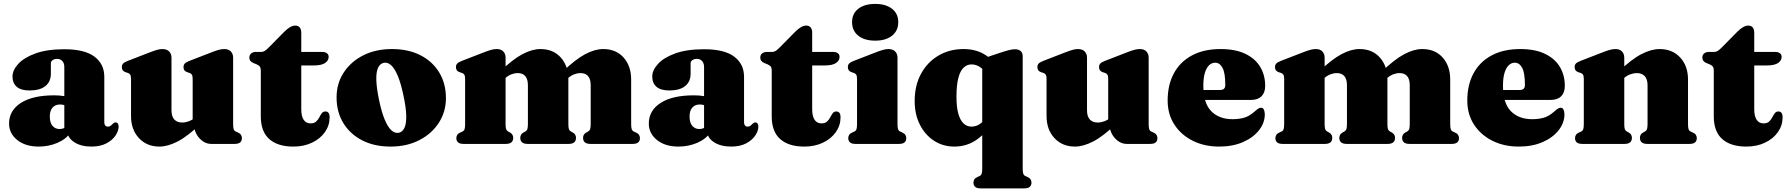

<svg xmlns="http://www.w3.org/2000/svg" viewBox="-20 -754 9372 1006"><path d="M333 -68.5V-80L317 -80.5V-403.5Q317 -422.5 306.8 -434Q296.5 -445.5 279 -445.5Q266 -445.5 256.2 -439.2Q246.5 -433 246.5 -422.5V-368Q246.5 -326 217.8 -303Q189 -280 135.5 -280Q90 -280 67.8 -299.2Q45.5 -318.5 45.5 -353Q45.5 -386 75.5 -419Q105.5 -452 165.8 -474Q226 -496 317.5 -496Q423.5 -496 475 -457.2Q526.5 -418.5 526.5 -351.5V-112.5Q526.5 -103 531.2 -96.8Q536 -90.5 546 -90.5Q554.5 -90.5 559.8 -95Q565 -99.5 569.5 -104Q573 -107.5 576.8 -110Q580.5 -112.5 585.5 -112.5Q594 -112.5 597.8 -106.2Q601.5 -100 601.5 -90.5Q601.5 -68.5 585.5 -44.2Q569.5 -20 537.8 -3Q506 14 459 14Q403.5 14 368.2 -9.5Q333 -33 333 -68.5ZM27.5 -106.5Q27.5 -175 89.5 -214.8Q151.5 -254.5 263.5 -254.5Q293 -254.5 315 -250.5Q337 -246.5 351 -239L334 -195.5Q323.5 -201.5 314.2 -204Q305 -206.5 294 -206.5Q269.5 -206.5 255.2 -190.2Q241 -174 241 -143.5Q241 -111.5 255 -94.8Q269 -78 292 -78Q306.5 -78 319.2 -84.8Q332 -91.5 338.5 -100.5L350.5 -60.5Q326.5 -25 280.8 -5.5Q235 14 183 14Q113 14 70.2 -20.5Q27.5 -55 27.5 -106.5Z M997 -102.5V-109H989.5V-340Q989.5 -356 985.2 -362.8Q981 -369.5 972.5 -372L961.5 -375.5Q951 -379 946.2 -385.5Q941.5 -392 941.5 -402Q941.5 -414 948 -421Q954.5 -428 972.5 -435L1083.5 -478Q1109 -488 1124.8 -492.5Q1140.5 -497 1155.5 -497Q1178 -497 1189.8 -484.2Q1201.5 -471.5 1201.5 -452V-105Q1201.5 -85 1204.5 -76.8Q1207.5 -68.5 1215 -65L1226 -60Q1237.5 -55 1242.5 -47.5Q1247.5 -40 1247.5 -30Q1247.5 -16 1238.5 -8Q1229.5 0 1209.5 0H1087Q1051.5 0 1024.2 -30.5Q997 -61 997 -102.5ZM666.5 -146V-340Q666.5 -356 662.2 -362.8Q658 -369.5 649.5 -372L638.5 -375.5Q628 -379 623.2 -385.5Q618.5 -392 618.5 -402Q618.5 -414 625 -421Q631.5 -428 649.5 -435L760.5 -478Q787.5 -488.5 803 -492.8Q818.5 -497 830.5 -497Q854.5 -497 866.5 -484.2Q878.5 -471.5 878.5 -452V-176Q878.5 -144 893.2 -128Q908 -112 934.5 -112Q951 -112 969 -118.5Q987 -125 1001 -137.5L1018.5 -153L1048.5 -121L1033.5 -107Q963 -39.5 911 -12.8Q859 14 815.5 14Q749 14 707.8 -30.5Q666.5 -75 666.5 -146Z M1324.5 -417 1308.5 -423.5Q1297.5 -428 1292 -435Q1286.5 -442 1286.5 -452Q1286.5 -466.5 1296.2 -474.2Q1306 -482 1321.5 -482H1349Q1358.5 -482 1366.8 -487Q1375 -492 1388 -505L1469.5 -587.5Q1486 -604 1500.2 -612Q1514.5 -620 1527.5 -620Q1542 -620 1550.2 -610.5Q1558.5 -601 1558.5 -583V-182Q1558.5 -145.5 1571 -126.5Q1583.5 -107.5 1607 -107.5Q1626 -107.5 1636.2 -117Q1646.5 -126.5 1652.8 -138.8Q1659 -151 1666 -160.5Q1673 -170 1685 -170Q1695 -170 1701 -163Q1707 -156 1707 -139Q1707 -96.5 1682.5 -61.8Q1658 -27 1615 -6.5Q1572 14 1517 14Q1435.5 14 1391 -25.2Q1346.5 -64.5 1346.5 -144V-384.5Q1346.5 -399 1341.2 -405.5Q1336 -412 1324.5 -417ZM1485.5 -411V-482H1668Q1683.5 -482 1692.8 -475.2Q1702 -468.5 1702 -456Q1702 -437 1683.5 -424Q1665 -411 1622.5 -411Z M2034 -497Q2119 -497 2182.5 -464.8Q2246 -432.5 2281.2 -374.5Q2316.5 -316.5 2316.5 -239.5Q2316.5 -168.5 2279.5 -111Q2242.5 -53.5 2177.2 -19.8Q2112 14 2026 14Q1941 14 1877.5 -18.8Q1814 -51.5 1778.8 -109.5Q1743.5 -167.5 1743.5 -243.5Q1743.5 -316 1780.5 -373.2Q1817.5 -430.5 1882.8 -463.8Q1948 -497 2034 -497ZM2070.5 -58.5Q2089.5 -63 2099.5 -85Q2109.5 -107 2108.5 -149Q2107.5 -191 2093.5 -255.5Q2080.5 -317.5 2064.2 -356.5Q2048 -395.5 2029 -412.5Q2010 -429.5 1989.5 -424.5Q1970.5 -420 1960.5 -398Q1950.5 -376 1951.8 -334.2Q1953 -292.5 1966.5 -227.5Q1979.5 -166 1996 -126.8Q2012.5 -87.5 2031.2 -70.8Q2050 -54 2070.5 -58.5Z M2629 -452V-105Q2629 -85 2632 -77Q2635 -69 2642.5 -65L2652.5 -59.5Q2669 -50 2669 -32Q2669 0 2630.5 0H2409Q2389 0 2380 -8Q2371 -16 2371 -30Q2371 -40 2376 -47.5Q2381 -55 2392.5 -60L2403.5 -65Q2411 -68.5 2414 -76.8Q2417 -85 2417 -105V-340Q2417 -356 2412.8 -362.8Q2408.5 -369.5 2400 -372L2389 -375.5Q2378.5 -379 2373.8 -385.5Q2369 -392 2369 -402Q2369 -414 2375.5 -421Q2382 -428 2400 -435L2511 -478Q2536.5 -488 2552.2 -492.5Q2568 -497 2583 -497Q2605.5 -497 2617.2 -484.2Q2629 -471.5 2629 -452ZM2611 -330 2581 -362 2596 -376Q2666.5 -443.5 2717.2 -470.2Q2768 -497 2811.5 -497Q2878.5 -497 2918.2 -452.8Q2958 -408.5 2958 -337V-105Q2958 -85 2961 -77Q2964 -69 2971.5 -65L2981.5 -59.5Q2998 -50 2998 -32Q2998 0 2959.5 0H2744.5Q2706 0 2706 -32Q2706 -50 2722.5 -59.5L2732.5 -65Q2740 -69 2743 -77Q2746 -85 2746 -105V-307Q2746 -339 2732.5 -355Q2719 -371 2692.5 -371Q2676 -371 2659.2 -364.5Q2642.5 -358 2628.5 -345.5ZM2940 -330 2910 -362 2925 -376Q2995.5 -443.5 3046.2 -470.2Q3097 -497 3140.5 -497Q3207.5 -497 3247.2 -452.8Q3287 -408.5 3287 -337V-105Q3287 -85 3290 -76.8Q3293 -68.5 3300.5 -65L3311.5 -60Q3323 -55 3328 -47.5Q3333 -40 3333 -30Q3333 -16 3324 -8Q3315 0 3295 0H3073.5Q3035 0 3035 -32Q3035 -50 3051.5 -59.5L3061.5 -65Q3069 -69 3072 -77Q3075 -85 3075 -105V-307Q3075 -339 3061.5 -355Q3048 -371 3021.5 -371Q3005 -371 2988.2 -364.5Q2971.5 -358 2957.5 -345.5Z M3685 -68.5V-80L3669 -80.5V-403.5Q3669 -422.5 3658.8 -434Q3648.5 -445.5 3631 -445.5Q3618 -445.5 3608.2 -439.2Q3598.5 -433 3598.5 -422.5V-368Q3598.5 -326 3569.8 -303Q3541 -280 3487.5 -280Q3442 -280 3419.8 -299.2Q3397.5 -318.5 3397.5 -353Q3397.5 -386 3427.5 -419Q3457.5 -452 3517.8 -474Q3578 -496 3669.5 -496Q3775.5 -496 3827 -457.2Q3878.5 -418.5 3878.5 -351.5V-112.5Q3878.5 -103 3883.2 -96.8Q3888 -90.5 3898 -90.5Q3906.5 -90.5 3911.8 -95Q3917 -99.5 3921.5 -104Q3925 -107.5 3928.8 -110Q3932.5 -112.5 3937.5 -112.5Q3946 -112.5 3949.8 -106.2Q3953.5 -100 3953.5 -90.5Q3953.5 -68.5 3937.5 -44.2Q3921.5 -20 3889.8 -3Q3858 14 3811 14Q3755.5 14 3720.2 -9.5Q3685 -33 3685 -68.5ZM3379.5 -106.5Q3379.5 -175 3441.5 -214.8Q3503.5 -254.5 3615.5 -254.5Q3645 -254.5 3667 -250.5Q3689 -246.5 3703 -239L3686 -195.5Q3675.5 -201.5 3666.2 -204Q3657 -206.5 3646 -206.5Q3621.5 -206.5 3607.2 -190.2Q3593 -174 3593 -143.5Q3593 -111.5 3607 -94.8Q3621 -78 3644 -78Q3658.5 -78 3671.2 -84.8Q3684 -91.5 3690.5 -100.5L3702.5 -60.5Q3678.5 -25 3632.8 -5.5Q3587 14 3535 14Q3465 14 3422.2 -20.5Q3379.5 -55 3379.5 -106.5Z M4001.5 -417 3985.5 -423.5Q3974.5 -428 3969 -435Q3963.5 -442 3963.5 -452Q3963.5 -466.5 3973.2 -474.2Q3983 -482 3998.5 -482H4026Q4035.5 -482 4043.8 -487Q4052 -492 4065 -505L4146.5 -587.5Q4163 -604 4177.2 -612Q4191.5 -620 4204.5 -620Q4219 -620 4227.2 -610.5Q4235.5 -601 4235.5 -583V-182Q4235.5 -145.5 4248 -126.5Q4260.5 -107.5 4284 -107.5Q4303 -107.5 4313.2 -117Q4323.5 -126.5 4329.8 -138.8Q4336 -151 4343 -160.5Q4350 -170 4362 -170Q4372 -170 4378 -163Q4384 -156 4384 -139Q4384 -96.5 4359.5 -61.8Q4335 -27 4292 -6.5Q4249 14 4194 14Q4112.5 14 4068 -25.2Q4023.5 -64.5 4023.5 -144V-384.5Q4023.5 -399 4018.2 -405.5Q4013 -412 4001.5 -417ZM4162.5 -411V-482H4345Q4360.5 -482 4369.8 -475.2Q4379 -468.5 4379 -456Q4379 -437 4360.5 -424Q4342 -411 4299.5 -411Z M4682.5 -452V-105Q4682.5 -85 4685.5 -76.8Q4688.5 -68.5 4696 -65L4707 -60Q4718.5 -55 4723.5 -47.5Q4728.5 -40 4728.5 -30Q4728.5 -16 4719.5 -8Q4710.5 0 4690.5 0H4462.5Q4442.5 0 4433.5 -8Q4424.5 -16 4424.5 -30Q4424.5 -40 4429.5 -47.5Q4434.5 -55 4446 -60L4457 -65Q4464.5 -68.5 4467.5 -76.8Q4470.5 -85 4470.5 -105V-340Q4470.5 -356 4466.2 -362.8Q4462 -369.5 4453.5 -372L4442.5 -375.5Q4432 -379 4427.2 -385.5Q4422.5 -392 4422.5 -402Q4422.5 -414 4429 -421Q4435.5 -428 4453.5 -435L4564.5 -478Q4591.5 -488.5 4607 -492.8Q4622.5 -497 4634.5 -497Q4658.5 -497 4670.5 -484.2Q4682.5 -471.5 4682.5 -452ZM4565.5 -541Q4509.5 -541 4477 -567Q4444.5 -593 4444.5 -638Q4444.5 -682.5 4477 -708Q4509.5 -733.5 4565.5 -733.5Q4621.5 -733.5 4654 -708Q4686.5 -682.5 4686.5 -638Q4686.5 -593 4654 -567Q4621.5 -541 4565.5 -541Z M5118.5 233Q5098.5 233 5089.5 225Q5080.5 217 5080.5 203Q5080.5 193 5085.5 185.5Q5090.5 178 5102 173L5113 168Q5120.5 164.5 5123.5 156.2Q5126.5 148 5126.5 128V-446L5209.5 -474Q5248 -487 5266.8 -491.5Q5285.5 -496 5297.5 -496Q5317 -496 5327.8 -486.5Q5338.5 -477 5338.5 -459V128Q5338.5 148 5341.5 156.2Q5344.5 164.5 5352 168L5363 173Q5374.5 178 5379.5 185.5Q5384.5 193 5384.5 203Q5384.5 217 5375.5 225Q5366.5 233 5346.5 233ZM5199.5 -136Q5157 -66.5 5103.2 -26.2Q5049.5 14 4980.5 14Q4921 14 4874 -16.5Q4827 -47 4799.8 -100.8Q4772.5 -154.5 4772.5 -225Q4772.5 -306.5 4806 -367.8Q4839.5 -429 4897.5 -463Q4955.5 -497 5028.5 -497Q5089.5 -497 5134.5 -471.2Q5179.5 -445.5 5212.5 -393L5158 -356Q5135 -389 5114.5 -402.8Q5094 -416.5 5070 -416.5Q5046.5 -416.5 5028.8 -399.5Q5011 -382.5 5001.2 -345.2Q4991.5 -308 4991.5 -246.5Q4991.5 -190.5 5001.8 -156.2Q5012 -122 5029.8 -106.2Q5047.5 -90.5 5070 -90.5Q5098 -90.5 5120.8 -109.2Q5143.5 -128 5164 -170Z M5794 -102.5V-109H5786.5V-340Q5786.5 -356 5782.2 -362.8Q5778 -369.5 5769.5 -372L5758.5 -375.5Q5748 -379 5743.2 -385.5Q5738.5 -392 5738.5 -402Q5738.5 -414 5745 -421Q5751.5 -428 5769.5 -435L5880.5 -478Q5906 -488 5921.8 -492.5Q5937.5 -497 5952.5 -497Q5975 -497 5986.8 -484.2Q5998.5 -471.5 5998.5 -452V-105Q5998.5 -85 6001.5 -76.8Q6004.5 -68.5 6012 -65L6023 -60Q6034.5 -55 6039.5 -47.5Q6044.5 -40 6044.5 -30Q6044.5 -16 6035.5 -8Q6026.5 0 6006.5 0H5884Q5848.5 0 5821.2 -30.5Q5794 -61 5794 -102.5ZM5463.5 -146V-340Q5463.5 -356 5459.2 -362.8Q5455 -369.5 5446.5 -372L5435.5 -375.5Q5425 -379 5420.2 -385.5Q5415.5 -392 5415.5 -402Q5415.5 -414 5422 -421Q5428.5 -428 5446.5 -435L5557.5 -478Q5584.5 -488.5 5600 -492.8Q5615.5 -497 5627.5 -497Q5651.5 -497 5663.5 -484.2Q5675.5 -471.5 5675.5 -452V-176Q5675.5 -144 5690.2 -128Q5705 -112 5731.5 -112Q5748 -112 5766 -118.5Q5784 -125 5798 -137.5L5815.5 -153L5845.5 -121L5830.5 -107Q5760 -39.5 5708 -12.8Q5656 14 5612.5 14Q5546 14 5504.8 -30.5Q5463.5 -75 5463.5 -146Z M6609 -304Q6609 -269 6590 -249.8Q6571 -230.5 6535.5 -230.5H6239V-282.5H6372.5Q6400 -282.5 6400 -308.5Q6400 -371.5 6385.5 -398.5Q6371 -425.5 6347 -425.5Q6329.5 -425.5 6315.5 -412.5Q6301.5 -399.5 6293.2 -372.8Q6285 -346 6285 -305Q6285 -214 6326 -171.8Q6367 -129.5 6438 -129.5Q6471 -129.5 6498 -137Q6525 -144.5 6551 -167.5Q6565.5 -180.5 6573 -185Q6580.5 -189.5 6587.5 -189.5Q6597.5 -189.5 6602.2 -179.5Q6607 -169.5 6607 -155Q6607 -110.5 6576.8 -71.8Q6546.5 -33 6492.8 -9.5Q6439 14 6367.5 14Q6291 14 6230 -16.2Q6169 -46.5 6133.5 -100.8Q6098 -155 6098 -227.5Q6098 -309 6130.5 -369.5Q6163 -430 6225.2 -463.5Q6287.5 -497 6375.5 -497Q6453 -497 6505 -472Q6557 -447 6583 -403.5Q6609 -360 6609 -304Z M6920.5 -452V-105Q6920.5 -85 6923.5 -77Q6926.5 -69 6934 -65L6944 -59.5Q6960.5 -50 6960.5 -32Q6960.5 0 6922 0H6700.5Q6680.5 0 6671.5 -8Q6662.5 -16 6662.5 -30Q6662.5 -40 6667.5 -47.5Q6672.5 -55 6684 -60L6695 -65Q6702.5 -68.5 6705.5 -76.8Q6708.5 -85 6708.5 -105V-340Q6708.5 -356 6704.2 -362.8Q6700 -369.5 6691.5 -372L6680.5 -375.5Q6670 -379 6665.2 -385.5Q6660.5 -392 6660.5 -402Q6660.5 -414 6667 -421Q6673.5 -428 6691.5 -435L6802.5 -478Q6828 -488 6843.8 -492.5Q6859.5 -497 6874.5 -497Q6897 -497 6908.8 -484.2Q6920.5 -471.5 6920.5 -452ZM6902.5 -330 6872.5 -362 6887.5 -376Q6958 -443.5 7008.8 -470.2Q7059.5 -497 7103 -497Q7170 -497 7209.8 -452.8Q7249.5 -408.5 7249.5 -337V-105Q7249.5 -85 7252.5 -77Q7255.5 -69 7263 -65L7273 -59.5Q7289.5 -50 7289.5 -32Q7289.5 0 7251 0H7036Q6997.5 0 6997.5 -32Q6997.5 -50 7014 -59.5L7024 -65Q7031.5 -69 7034.5 -77Q7037.5 -85 7037.5 -105V-307Q7037.5 -339 7024 -355Q7010.5 -371 6984 -371Q6967.5 -371 6950.8 -364.5Q6934 -358 6920 -345.5ZM7231.5 -330 7201.5 -362 7216.5 -376Q7287 -443.5 7337.8 -470.2Q7388.5 -497 7432 -497Q7499 -497 7538.8 -452.8Q7578.5 -408.5 7578.5 -337V-105Q7578.5 -85 7581.5 -76.8Q7584.5 -68.5 7592 -65L7603 -60Q7614.5 -55 7619.5 -47.5Q7624.5 -40 7624.5 -30Q7624.5 -16 7615.5 -8Q7606.5 0 7586.5 0H7365Q7326.5 0 7326.5 -32Q7326.5 -50 7343 -59.5L7353 -65Q7360.5 -69 7363.5 -77Q7366.5 -85 7366.5 -105V-307Q7366.5 -339 7353 -355Q7339.5 -371 7313 -371Q7296.5 -371 7279.8 -364.5Q7263 -358 7249 -345.5Z M8179 -304Q8179 -269 8160 -249.8Q8141 -230.5 8105.5 -230.5H7809V-282.5H7942.5Q7970 -282.5 7970 -308.5Q7970 -371.5 7955.5 -398.5Q7941 -425.5 7917 -425.5Q7899.5 -425.5 7885.5 -412.5Q7871.5 -399.5 7863.2 -372.8Q7855 -346 7855 -305Q7855 -214 7896 -171.8Q7937 -129.5 8008 -129.5Q8041 -129.5 8068 -137Q8095 -144.5 8121 -167.5Q8135.5 -180.5 8143 -185Q8150.5 -189.5 8157.5 -189.5Q8167.5 -189.5 8172.2 -179.5Q8177 -169.5 8177 -155Q8177 -110.5 8146.8 -71.8Q8116.5 -33 8062.8 -9.5Q8009 14 7937.5 14Q7861 14 7800 -16.2Q7739 -46.5 7703.5 -100.8Q7668 -155 7668 -227.5Q7668 -309 7700.5 -369.5Q7733 -430 7795.2 -463.5Q7857.5 -497 7945.5 -497Q8023 -497 8075 -472Q8127 -447 8153 -403.5Q8179 -360 8179 -304Z M8490.5 -452V-105Q8490.5 -85 8493.5 -77Q8496.5 -69 8504 -65L8514 -59.5Q8530.5 -50 8530.5 -32Q8530.5 0 8492 0H8270.5Q8250.5 0 8241.5 -8Q8232.5 -16 8232.5 -30Q8232.5 -40 8237.5 -47.5Q8242.5 -55 8254 -60L8265 -65Q8272.5 -68.5 8275.5 -76.8Q8278.5 -85 8278.5 -105V-340Q8278.5 -356 8274.2 -362.8Q8270 -369.5 8261.5 -372L8250.5 -375.5Q8240 -379 8235.2 -385.5Q8230.5 -392 8230.5 -402Q8230.5 -414 8237 -421Q8243.5 -428 8261.5 -435L8372.5 -478Q8398 -488 8413.8 -492.5Q8429.5 -497 8444.5 -497Q8467 -497 8478.8 -484.2Q8490.5 -471.5 8490.5 -452ZM8472.5 -330 8442.5 -362 8457.5 -376Q8528 -443.5 8580 -470.2Q8632 -497 8675.5 -497Q8742.5 -497 8783.5 -452.8Q8824.5 -408.5 8824.5 -337V-105Q8824.5 -85 8827.5 -76.8Q8830.5 -68.5 8838 -65L8849 -60Q8860.5 -55 8865.5 -47.5Q8870.5 -40 8870.5 -30Q8870.5 -16 8861.5 -8Q8852.5 0 8832.5 0H8611Q8572.5 0 8572.5 -32Q8572.5 -50 8589 -59.5L8599 -65Q8606.5 -69 8609.5 -77Q8612.5 -85 8612.5 -105V-307Q8612.5 -339 8597.8 -355Q8583 -371 8556.5 -371Q8540 -371 8522 -364.5Q8504 -358 8490 -345.5Z M8937.5 -417 8921.5 -423.5Q8910.5 -428 8905 -435Q8899.5 -442 8899.5 -452Q8899.5 -466.5 8909.2 -474.2Q8919 -482 8934.5 -482H8962Q8971.5 -482 8979.8 -487Q8988 -492 9001 -505L9082.5 -587.5Q9099 -604 9113.2 -612Q9127.5 -620 9140.5 -620Q9155 -620 9163.2 -610.5Q9171.5 -601 9171.5 -583V-182Q9171.5 -145.5 9184 -126.5Q9196.5 -107.5 9220 -107.5Q9239 -107.5 9249.2 -117Q9259.5 -126.5 9265.8 -138.8Q9272 -151 9279 -160.5Q9286 -170 9298 -170Q9308 -170 9314 -163Q9320 -156 9320 -139Q9320 -96.5 9295.5 -61.8Q9271 -27 9228 -6.5Q9185 14 9130 14Q9048.5 14 9004 -25.2Q8959.5 -64.5 8959.5 -144V-384.5Q8959.5 -399 8954.2 -405.5Q8949 -412 8937.5 -417ZM9098.5 -411V-482H9281Q9296.5 -482 9305.8 -475.2Q9315 -468.5 9315 -456Q9315 -437 9296.5 -424Q9278 -411 9235.5 -411Z"/></svg>

Font: Fraunces
Style: Regular
Weight: 900
Version: Version 1.000;[b76b70a41]